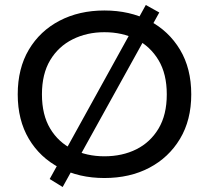

<svg xmlns="http://www.w3.org/2000/svg" viewBox="-20 -702 837 769"><path d="M398 11Q297 11 218.5 -30Q140 -71 95.5 -146Q51 -221 51 -324Q51 -428 95.5 -503Q140 -578 218.5 -619Q297 -660 398 -660Q500 -660 578 -619Q656 -578 701 -503Q746 -428 746 -324Q746 -221 701 -146Q656 -71 578 -30Q500 11 398 11ZM398 -76Q470 -76 526 -104Q582 -132 615 -187Q648 -242 648 -324Q648 -406 615 -461Q582 -516 526 -544.5Q470 -573 398 -573Q328 -573 271 -544.5Q214 -516 181 -461Q148 -406 148 -324Q148 -242 181 -187Q214 -132 271 -104Q328 -76 398 -76ZM564 -682 618 -652 231 47 179 15Z"/></svg>

Font: Syne Med Modified
Style: Regular
Weight: 500
Designer: Lucas Descroix
Foundry: Bonjour Monde
Version: Version 2.200